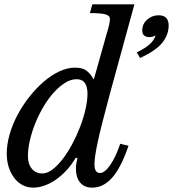

<svg xmlns="http://www.w3.org/2000/svg" viewBox="-20 -850 793 880"><path d="M468 -692Q484 -744 484 -763Q484 -778 464 -784Q444 -790 392 -790L403 -830H596L485 -425Q464 -347 450 -292Q436 -237 428 -199.5Q420 -162 416.5 -138Q413 -114 413 -98Q413 -75 420 -66Q427 -57 438 -57Q460 -57 485.5 -94Q511 -131 531 -191L569 -182Q535 -82 494.5 -36Q454 10 403 10Q367 10 347.5 -13Q328 -36 328 -79Q328 -90 330 -102Q332 -114 335 -125L327 -127Q308 -94 284 -68.5Q260 -43 234.5 -25.5Q209 -8 182.5 1Q156 10 132 10Q106 10 84 -1.5Q62 -13 46 -33.5Q30 -54 20.5 -82.5Q11 -111 11 -146Q11 -189 24.5 -235.5Q38 -282 61.5 -325.5Q85 -369 116 -408Q147 -447 181.5 -476.5Q216 -506 252.5 -523Q289 -540 324 -540Q358 -540 375.5 -527Q393 -514 410 -486ZM331 -487Q305 -487 278.5 -470.5Q252 -454 227 -426.5Q202 -399 180.5 -363Q159 -327 143 -288Q127 -249 117.5 -209Q108 -169 108 -134Q108 -98 126 -76.5Q144 -55 174 -55Q197 -55 221 -73.5Q245 -92 268 -122Q291 -152 311.5 -190.5Q332 -229 347.5 -269.5Q363 -310 372 -349.5Q381 -389 381 -421Q381 -452 369 -469.5Q357 -487 331 -487ZM607 -610Q646 -629 666.5 -647.5Q687 -666 693 -688Q682 -680 665 -680Q632 -680 632 -711Q632 -740 654.5 -760Q677 -780 707 -780Q753 -780 753 -733Q753 -691 724 -654.5Q695 -618 622 -584Z"/></svg>

Font: SVN-Libre Baskerville
Style: Italic
Weight: 400
Italic angle: -14°
Designer: Pablo Impallari, Rodrigo Fuenzalida
Foundry: Pablo Impallari, Rodrigo Fuenzalida
Version: Version 1.000; ttfautohint (v1.8.4)